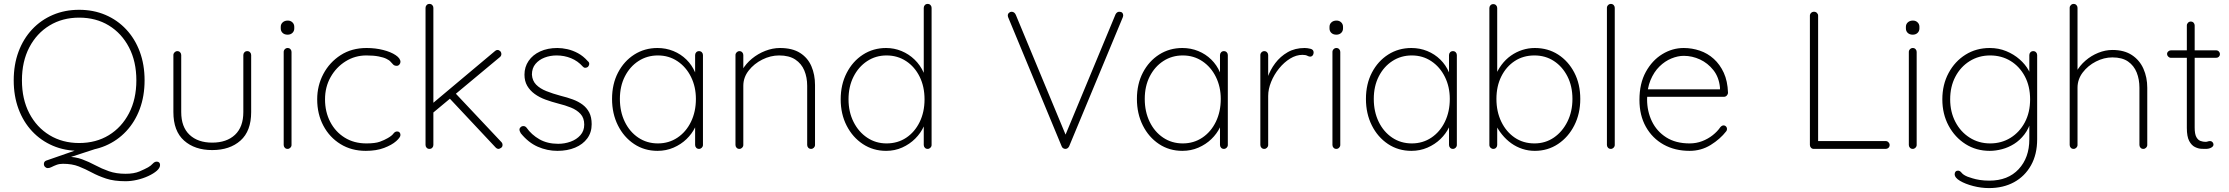

<svg xmlns="http://www.w3.org/2000/svg" viewBox="-20 -760 11379 980"><path d="M780 65Q788 65 792.5 69.5Q797 74 797 82Q797 97 780.5 111.5Q764 126 737 138.5Q710 151 679.5 158Q649 165 621 165Q562 165 521.5 151.5Q481 138 448.5 120.5Q416 103 382 89.5Q348 76 301 76Q283 76 268.5 81.5Q254 87 243.5 92.5Q233 98 224 98Q216 98 210 92Q204 86 204 77Q204 65 215 60L376 4L468 0L321 48L320 40Q364 40 399 53Q434 66 466.5 83.5Q499 101 536 114Q573 127 621 127Q664 127 692 115Q720 103 736 94Q750 86 759.5 75.5Q769 65 780 65ZM718 -350Q718 -270 693.5 -204Q669 -138 624 -90Q579 -42 518 -16Q457 10 384 10Q311 10 250 -16Q189 -42 144 -90Q99 -138 74.5 -204Q50 -270 50 -350Q50 -430 74.5 -496Q99 -562 144 -610Q189 -658 250 -684Q311 -710 384 -710Q457 -710 518 -684Q579 -658 624 -610Q669 -562 693.5 -496Q718 -430 718 -350ZM676 -350Q676 -446 638.5 -518Q601 -590 535.5 -630Q470 -670 384 -670Q299 -670 233 -630Q167 -590 129.5 -518Q92 -446 92 -350Q92 -254 129.5 -182Q167 -110 233 -70Q299 -30 384 -30Q470 -30 535.5 -70Q601 -110 638.5 -182Q676 -254 676 -350Z M1242 -499Q1251 -499 1256.5 -493Q1262 -487 1262 -479V-188Q1262 -91 1207.5 -42.5Q1153 6 1063 6Q974 6 919.5 -42.5Q865 -91 865 -188V-479Q865 -487 871 -493Q877 -499 885 -499Q894 -499 899.5 -493Q905 -487 905 -479V-188Q905 -112 947.5 -72Q990 -32 1063 -32Q1137 -32 1179.5 -72Q1222 -112 1222 -188V-479Q1222 -487 1227.5 -493Q1233 -499 1242 -499Z M1468 -495V-20Q1468 -12 1462 -6Q1456 0 1448 0Q1439 0 1433.5 -6Q1428 -12 1428 -20V-495Q1428 -503 1434 -509Q1440 -515 1448 -515Q1457 -515 1462.5 -509Q1468 -503 1468 -495ZM1448 -583Q1432 -583 1422.5 -592Q1413 -601 1413 -615V-623Q1413 -637 1423 -646Q1433 -655 1449 -655Q1463 -655 1472.5 -646Q1482 -637 1482 -623V-615Q1482 -601 1472.5 -592Q1463 -583 1448 -583Z M1851 -515Q1896 -515 1935.5 -505Q1975 -495 1999.5 -478.5Q2024 -462 2024 -444Q2024 -437 2018.5 -430.5Q2013 -424 2005 -424Q1994 -424 1987.5 -430Q1981 -436 1974 -444.5Q1967 -453 1952 -460Q1938 -467 1912.5 -472Q1887 -477 1850 -477Q1792 -477 1744 -447Q1696 -417 1667.5 -366.5Q1639 -316 1639 -253Q1639 -189 1665.5 -138Q1692 -87 1739.5 -57.5Q1787 -28 1850 -28Q1895 -28 1918.5 -36.5Q1942 -45 1959 -55Q1980 -67 1988 -78Q1996 -89 2007 -89Q2015 -89 2019.5 -84Q2024 -79 2024 -71Q2024 -59 2002 -39.5Q1980 -20 1940.5 -5Q1901 10 1847 10Q1774 10 1718 -24.5Q1662 -59 1630.5 -118.5Q1599 -178 1599 -253Q1599 -323 1630.5 -382.5Q1662 -442 1718.5 -478.5Q1775 -515 1851 -515Z M2172 0Q2163 0 2157.5 -6Q2152 -12 2152 -20V-720Q2152 -728 2157.5 -734Q2163 -740 2172 -740Q2181 -740 2186.5 -734Q2192 -728 2192 -720V-20Q2192 -12 2186.5 -6Q2181 0 2172 0ZM2519 -505Q2527 -505 2533 -499Q2539 -493 2539 -484Q2539 -475 2532 -469L2185 -180L2183 -228L2506 -499Q2512 -505 2519 -505ZM2525 0Q2517 0 2510 -7L2268 -265L2298 -291L2539 -35Q2545 -29 2545 -20Q2545 -10 2537 -5Q2529 0 2525 0Z M2638 -80Q2631 -92 2631.5 -99.5Q2632 -107 2639 -112Q2644 -117 2652.5 -116.5Q2661 -116 2667 -109Q2693 -72 2733.5 -49Q2774 -26 2829 -26Q2862 -26 2892.5 -37Q2923 -48 2942.5 -70Q2962 -92 2962 -124Q2962 -158 2943 -178.5Q2924 -199 2894 -211Q2864 -223 2831 -231Q2796 -240 2764.5 -251.5Q2733 -263 2709 -280.5Q2685 -298 2671 -322Q2657 -346 2657 -379Q2657 -418 2678 -449Q2699 -480 2737 -497.5Q2775 -515 2825 -515Q2849 -515 2876 -509Q2903 -503 2930 -488.5Q2957 -474 2980 -448Q2988 -442 2987.5 -433.5Q2987 -425 2980 -418Q2974 -414 2967 -414Q2960 -414 2955 -420Q2929 -449 2894.5 -463Q2860 -477 2821 -477Q2788 -477 2759.5 -466Q2731 -455 2713 -433.5Q2695 -412 2695 -379Q2697 -348 2716.5 -328Q2736 -308 2768.5 -295Q2801 -282 2842 -271Q2875 -263 2903.5 -252.5Q2932 -242 2953.5 -226Q2975 -210 2987.5 -186Q3000 -162 3000 -126Q3000 -84 2977.5 -53.5Q2955 -23 2915.5 -6.5Q2876 10 2825 10Q2773 10 2725 -11Q2677 -32 2638 -80Z M3548 -499Q3557 -499 3562.5 -493Q3568 -487 3568 -479V-20Q3568 -12 3562 -6Q3556 0 3548 0Q3539 0 3533.5 -6Q3528 -12 3528 -20V-162L3544 -175Q3544 -143 3528 -110Q3512 -77 3484 -50Q3456 -23 3418 -6.5Q3380 10 3336 10Q3269 10 3216.5 -25Q3164 -60 3134 -120Q3104 -180 3104 -255Q3104 -331 3134.5 -389.5Q3165 -448 3217.5 -481.5Q3270 -515 3336 -515Q3379 -515 3417 -499.5Q3455 -484 3483.5 -456Q3512 -428 3528 -390.5Q3544 -353 3544 -309L3528 -334V-479Q3528 -487 3533.5 -493Q3539 -499 3548 -499ZM3338 -28Q3394 -28 3438 -57.5Q3482 -87 3507 -138.5Q3532 -190 3532 -255Q3532 -317 3507 -367.5Q3482 -418 3438 -447.5Q3394 -477 3338 -477Q3283 -477 3239 -448.5Q3195 -420 3169.5 -370Q3144 -320 3144 -255Q3144 -190 3169 -138.5Q3194 -87 3238 -57.5Q3282 -28 3338 -28Z M3961 -515Q4024 -515 4063.5 -490Q4103 -465 4121.5 -422Q4140 -379 4140 -326V-20Q4140 -12 4134 -6Q4128 0 4120 0Q4111 0 4105.5 -6Q4100 -12 4100 -20V-322Q4100 -365 4085.5 -400Q4071 -435 4039.5 -456Q4008 -477 3957 -477Q3913 -477 3871 -456Q3829 -435 3801.5 -400Q3774 -365 3774 -322V-20Q3774 -12 3768 -6Q3762 0 3754 0Q3745 0 3739.5 -6Q3734 -12 3734 -20V-479Q3734 -487 3740 -493Q3746 -499 3754 -499Q3763 -499 3768.5 -493Q3774 -487 3774 -479V-381L3749 -333Q3749 -369 3768 -402Q3787 -435 3818 -460.5Q3849 -486 3886.5 -500.5Q3924 -515 3961 -515Z M4715 -740Q4724 -740 4729.5 -734Q4735 -728 4735 -720V-20Q4735 -12 4729 -6Q4723 0 4715 0Q4706 0 4700.5 -6Q4695 -12 4695 -20V-162L4711 -184Q4711 -150 4695.5 -115.5Q4680 -81 4651.5 -52.5Q4623 -24 4585 -7Q4547 10 4503 10Q4437 10 4384.5 -24.5Q4332 -59 4301.5 -118.5Q4271 -178 4271 -253Q4271 -328 4301.5 -387.5Q4332 -447 4384.5 -481Q4437 -515 4503 -515Q4544 -515 4581.5 -499.5Q4619 -484 4648 -456Q4677 -428 4694 -390.5Q4711 -353 4711 -309L4695 -334V-720Q4695 -728 4700.5 -734Q4706 -740 4715 -740ZM4505 -28Q4562 -28 4605.5 -57Q4649 -86 4674 -137Q4699 -188 4699 -253Q4699 -318 4674 -368.5Q4649 -419 4605 -448Q4561 -477 4505 -477Q4450 -477 4406 -448Q4362 -419 4336.5 -368.5Q4311 -318 4311 -253Q4311 -189 4336.5 -138Q4362 -87 4406 -57.5Q4450 -28 4505 -28Z M5693 -700Q5703 -700 5708 -695Q5713 -690 5713 -682Q5713 -678 5711 -672L5437 -13Q5434 -7 5429 -3.5Q5424 0 5418 0Q5412 0 5406.5 -3.5Q5401 -7 5399 -13L5127 -669Q5126 -671 5125 -674Q5124 -677 5124 -681Q5124 -689 5130 -694.5Q5136 -700 5143 -700Q5158 -700 5165 -684L5425 -58L5413 -59L5674 -687Q5681 -700 5693 -700Z M6227 -499Q6236 -499 6241.5 -493Q6247 -487 6247 -479V-20Q6247 -12 6241 -6Q6235 0 6227 0Q6218 0 6212.5 -6Q6207 -12 6207 -20V-162L6223 -175Q6223 -143 6207 -110Q6191 -77 6163 -50Q6135 -23 6097 -6.5Q6059 10 6015 10Q5948 10 5895.5 -25Q5843 -60 5813 -120Q5783 -180 5783 -255Q5783 -331 5813.5 -389.5Q5844 -448 5896.5 -481.5Q5949 -515 6015 -515Q6058 -515 6096 -499.5Q6134 -484 6162.5 -456Q6191 -428 6207 -390.5Q6223 -353 6223 -309L6207 -334V-479Q6207 -487 6212.5 -493Q6218 -499 6227 -499ZM6017 -28Q6073 -28 6117 -57.5Q6161 -87 6186 -138.5Q6211 -190 6211 -255Q6211 -317 6186 -367.5Q6161 -418 6117 -447.5Q6073 -477 6017 -477Q5962 -477 5918 -448.5Q5874 -420 5848.5 -370Q5823 -320 5823 -255Q5823 -190 5848 -138.5Q5873 -87 5917 -57.5Q5961 -28 6017 -28Z M6433 0Q6424 0 6418.5 -6Q6413 -12 6413 -20V-479Q6413 -487 6419 -493Q6425 -499 6433 -499Q6442 -499 6447.5 -493Q6453 -487 6453 -479V-310L6436 -284Q6436 -323 6449.5 -363Q6463 -403 6489 -437.5Q6515 -472 6552.5 -493.5Q6590 -515 6639 -515Q6653 -515 6669 -511Q6685 -507 6685 -492Q6685 -483 6680 -477Q6675 -471 6667 -471Q6661 -471 6652.5 -475.5Q6644 -480 6628 -480Q6596 -480 6565 -461Q6534 -442 6508.5 -410.5Q6483 -379 6468 -342Q6453 -305 6453 -270V-20Q6453 -12 6447 -6Q6441 0 6433 0Z M6821 -495V-20Q6821 -12 6815 -6Q6809 0 6801 0Q6792 0 6786.5 -6Q6781 -12 6781 -20V-495Q6781 -503 6787 -509Q6793 -515 6801 -515Q6810 -515 6815.5 -509Q6821 -503 6821 -495ZM6801 -583Q6785 -583 6775.5 -592Q6766 -601 6766 -615V-623Q6766 -637 6776 -646Q6786 -655 6802 -655Q6816 -655 6825.5 -646Q6835 -637 6835 -623V-615Q6835 -601 6825.5 -592Q6816 -583 6801 -583Z M7396 -499Q7405 -499 7410.5 -493Q7416 -487 7416 -479V-20Q7416 -12 7410 -6Q7404 0 7396 0Q7387 0 7381.5 -6Q7376 -12 7376 -20V-162L7392 -175Q7392 -143 7376 -110Q7360 -77 7332 -50Q7304 -23 7266 -6.5Q7228 10 7184 10Q7117 10 7064.5 -25Q7012 -60 6982 -120Q6952 -180 6952 -255Q6952 -331 6982.5 -389.5Q7013 -448 7065.5 -481.5Q7118 -515 7184 -515Q7227 -515 7265 -499.5Q7303 -484 7331.5 -456Q7360 -428 7376 -390.5Q7392 -353 7392 -309L7376 -334V-479Q7376 -487 7381.5 -493Q7387 -499 7396 -499ZM7186 -28Q7242 -28 7286 -57.5Q7330 -87 7355 -138.5Q7380 -190 7380 -255Q7380 -317 7355 -367.5Q7330 -418 7286 -447.5Q7242 -477 7186 -477Q7131 -477 7087 -448.5Q7043 -420 7017.5 -370Q6992 -320 6992 -255Q6992 -190 7017 -138.5Q7042 -87 7086 -57.5Q7130 -28 7186 -28Z M7814 -515Q7881 -515 7933 -481.5Q7985 -448 8015.5 -389.5Q8046 -331 8046 -255Q8046 -180 8015.5 -120Q7985 -60 7932.5 -25Q7880 10 7814 10Q7781 10 7750.5 0Q7720 -10 7694 -28.5Q7668 -47 7646.5 -73.5Q7625 -100 7609 -133L7622 -147V-20Q7622 -12 7616.5 -6Q7611 0 7602 0Q7594 0 7588 -6Q7582 -12 7582 -20V-719Q7582 -727 7587.5 -733Q7593 -739 7602 -739Q7611 -739 7616.5 -733Q7622 -727 7622 -719V-357L7609 -364Q7623 -401 7644 -429Q7665 -457 7692 -476Q7719 -495 7750 -505Q7781 -515 7814 -515ZM7812 -477Q7755 -477 7711.5 -448.5Q7668 -420 7643 -370Q7618 -320 7618 -255Q7618 -190 7643 -138.5Q7668 -87 7711.5 -57.5Q7755 -28 7812 -28Q7868 -28 7911.5 -58Q7955 -88 7980.5 -139.5Q8006 -191 8006 -255Q8006 -320 7980.5 -370Q7955 -420 7911.5 -448.5Q7868 -477 7812 -477Z M8222 -720V-20Q8222 -12 8216 -6Q8210 0 8202 0Q8193 0 8187.5 -6Q8182 -12 8182 -20V-720Q8182 -728 8188 -734Q8194 -740 8202 -740Q8211 -740 8216.5 -734Q8222 -728 8222 -720Z M8604 10Q8529 10 8471.5 -22Q8414 -54 8381 -112.5Q8348 -171 8348 -250Q8348 -334 8380.5 -393Q8413 -452 8464.5 -483.5Q8516 -515 8574 -515Q8616 -515 8656 -501.5Q8696 -488 8727.5 -459.5Q8759 -431 8778.5 -388.5Q8798 -346 8800 -287Q8800 -279 8794 -272.5Q8788 -266 8780 -266H8372L8366 -304H8769L8759 -295V-313Q8754 -366 8725.5 -402Q8697 -438 8657 -456.5Q8617 -475 8574 -475Q8544 -475 8511 -461.5Q8478 -448 8450 -420.5Q8422 -393 8404.5 -351Q8387 -309 8387 -253Q8387 -192 8411.5 -141Q8436 -90 8484.5 -59Q8533 -28 8604 -28Q8638 -28 8668 -39.5Q8698 -51 8722 -70Q8746 -89 8761 -111Q8769 -120 8778 -120Q8785 -120 8790 -114.5Q8795 -109 8795 -102Q8795 -95 8791 -90Q8760 -50 8711.5 -20Q8663 10 8604 10Z M9242 -40H9605Q9613 -40 9619 -34Q9625 -28 9625 -20Q9625 -11 9619 -5.5Q9613 0 9605 0H9238Q9229 0 9223.5 -6Q9218 -12 9218 -20V-680Q9218 -688 9224 -694Q9230 -700 9239 -700Q9248 -700 9254 -694Q9260 -688 9260 -680V-22Z M9763 -495V-20Q9763 -12 9757 -6Q9751 0 9743 0Q9734 0 9728.5 -6Q9723 -12 9723 -20V-495Q9723 -503 9729 -509Q9735 -515 9743 -515Q9752 -515 9757.5 -509Q9763 -503 9763 -495ZM9743 -583Q9727 -583 9717.5 -592Q9708 -601 9708 -615V-623Q9708 -637 9718 -646Q9728 -655 9744 -655Q9758 -655 9767.5 -646Q9777 -637 9777 -623V-615Q9777 -601 9767.5 -592Q9758 -583 9743 -583Z M10136 -515Q10181 -515 10220 -499Q10259 -483 10288.5 -457Q10318 -431 10334.5 -401Q10351 -371 10351 -342L10338 -379V-479Q10338 -487 10343.5 -493Q10349 -499 10358 -499Q10367 -499 10372.5 -493Q10378 -487 10378 -479V-49Q10378 28 10346.5 84Q10315 140 10260 170Q10205 200 10132 200Q10092 200 10051.5 189.5Q10011 179 9984 163Q9957 147 9957 129Q9957 121 9961.5 116Q9966 111 9974 111Q9984 111 9992.5 122Q10001 133 10023 142Q10032 145 10047.5 150Q10063 155 10085 158.5Q10107 162 10134 162Q10229 162 10283.5 103.5Q10338 45 10338 -49V-148L10348 -147Q10336 -104 10313 -74Q10290 -44 10260.5 -25.5Q10231 -7 10198.5 1.5Q10166 10 10136 10Q10067 10 10012.5 -24.5Q9958 -59 9926 -118.5Q9894 -178 9894 -253Q9894 -328 9926 -387.5Q9958 -447 10012.5 -481Q10067 -515 10136 -515ZM10138 -477Q10080 -477 10033.5 -448Q9987 -419 9960.5 -368.5Q9934 -318 9934 -253Q9934 -189 9960.5 -138Q9987 -87 10033.5 -57.5Q10080 -28 10138 -28Q10196 -28 10242 -56.5Q10288 -85 10315 -135.5Q10342 -186 10342 -253Q10342 -320 10315 -370.5Q10288 -421 10242 -449Q10196 -477 10138 -477Z M10762 -505Q10822 -505 10861.5 -479Q10901 -453 10920.5 -409Q10940 -365 10940 -312V-20Q10940 -12 10934 -6Q10928 0 10920 0Q10911 0 10905.5 -6Q10900 -12 10900 -20V-312Q10900 -355 10886 -390Q10872 -425 10842 -446Q10812 -467 10762 -467Q10719 -467 10678 -446Q10637 -425 10610.5 -390Q10584 -355 10584 -312V-20Q10584 -12 10578 -6Q10572 0 10564 0Q10555 0 10549.5 -6Q10544 -12 10544 -20V-720Q10544 -728 10550 -734Q10556 -740 10564 -740Q10573 -740 10578.5 -734Q10584 -728 10584 -720V-371L10559 -323Q10559 -359 10577 -392Q10595 -425 10624.5 -450.5Q10654 -476 10690 -490.5Q10726 -505 10762 -505Z M11060 -503H11292Q11300 -503 11305.5 -497Q11311 -491 11311 -484Q11311 -476 11305.5 -470.5Q11300 -465 11292 -465H11060Q11053 -465 11047 -471Q11041 -477 11041 -484Q11041 -492 11047 -497.5Q11053 -503 11060 -503ZM11162 -650Q11171 -650 11176.5 -644Q11182 -638 11182 -630V-109Q11182 -76 11190.5 -60.5Q11199 -45 11212 -40.5Q11225 -36 11237 -36Q11244 -36 11249 -38Q11254 -40 11261 -40Q11268 -40 11273 -34.5Q11278 -29 11278 -22Q11278 -13 11266.5 -6.5Q11255 0 11238 0Q11232 0 11216.5 -0.5Q11201 -1 11183.5 -9.5Q11166 -18 11154 -40.5Q11142 -63 11142 -107V-630Q11142 -638 11148 -644Q11154 -650 11162 -650Z"/></svg>

Font: Quicksand Variable Light
Style: Regular
Weight: 300
Designer: Andrew Paglinawan
Foundry: Andrew Paglinawan
Version: Version 3.004